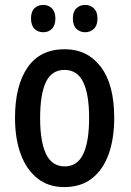

<svg xmlns="http://www.w3.org/2000/svg" viewBox="-20 -750 533 780"><path d="M444 -271Q444 -187 421.5 -124Q399 -61 354 -25.5Q309 10 241 10Q177 10 132.5 -25Q88 -60 64.5 -123Q41 -186 41 -271Q41 -402 92 -476Q143 -550 243 -550Q335 -550 389.5 -478.5Q444 -407 444 -271ZM143 -270Q143 -175 167 -124.5Q191 -74 243 -74Q294 -74 318 -124Q342 -174 342 -271Q342 -367 318 -416.5Q294 -466 242 -466Q190 -466 166.5 -416.5Q143 -367 143 -270ZM106 -675Q106 -703 120 -716.5Q134 -730 156 -730Q177 -730 191 -716Q205 -702 205 -675Q205 -647 191 -633Q177 -619 156 -619Q134 -619 120 -633Q106 -647 106 -675ZM276 -675Q276 -703 290.5 -716.5Q305 -730 326 -730Q347 -730 361.5 -716Q376 -702 376 -675Q376 -647 361.5 -633Q347 -619 326 -619Q305 -619 290.5 -633Q276 -647 276 -675Z"/></svg>

Font: Avrile Sans Condensed Medium
Style: Regular
Weight: 500
Width: 3
Designer: Monotype Design Team
Foundry: Monotype Imaging Inc.
Version: Version 2.001;September 10, 2019;FontCreator 11.5.0.2425 64-